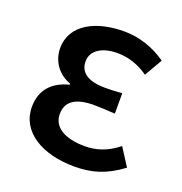

<svg xmlns="http://www.w3.org/2000/svg" viewBox="-109 -660 731 770"><g transform="rotate(20 256.5 -275.0)"><path d="M289 14C363 14 422 -3 490 -54L442 -129C394 -90 347 -77 301 -77C213 -77 163 -110 163 -164C163 -218 201 -245 281 -245C309 -245 338 -243 370 -241V-328C344 -326 320 -325 298 -325C222 -325 188 -353 188 -398C188 -447 235 -473 297 -473C345 -473 389 -458 430 -429L474 -505C422 -542 359 -564 293 -564C176 -564 74 -516 74 -413C74 -363 103 -313 160 -293V-288C96 -272 48 -231 48 -153C48 -48 151 14 289 14Z"/></g></svg>

Font: Noto Sans TC Medium
Style: Regular
Weight: 500
Designer: Ryoko NISHIZUKA 西塚涼子 (kana, bopomofo & ideographs); Paul D. Hunt (Latin, Greek & Cyrillic); Sandoll Communications 산돌커뮤니
Foundry: Adobe
Version: Version 2.004;hotconv 1.0.118;makeotfexe 2.5.65603